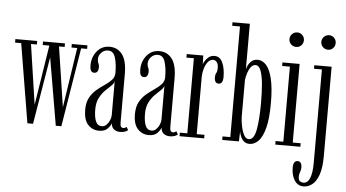

<svg xmlns="http://www.w3.org/2000/svg" viewBox="-61 -860 2195 1219"><g transform="rotate(5 1036.0 -250.5)"><path d="M131.5 2.5 48 -501H9V-523.5H148V-501H110.5L167 -119L227 -499L226.5 -501H185V-523.5H325V-501H289L347 -119L405 -501H368.5V-523.5H468V-501H430L348 2.5H312.5L239 -427L167.5 2.5Z M588.5 10Q546.5 10 518 -20.2Q489.5 -50.5 489.5 -115.5Q489.5 -162.5 506.8 -193.5Q524 -224.5 549.5 -245.8Q575 -267 600.5 -284Q626 -301 643.2 -319.8Q660.5 -338.5 660.5 -365Q660.5 -422.5 648.2 -462.5Q636 -502.5 602 -502.5Q577 -502.5 559.5 -484.2Q542 -466 542 -443Q542 -426 547.5 -416.5Q553 -407 553 -390.5Q553 -374.5 546.2 -364.2Q539.5 -354 525.5 -354Q498.5 -354 498.5 -398.5Q498.5 -451 529 -489Q559.5 -527 610 -527Q660 -527 690.2 -487.8Q720.5 -448.5 720.5 -362.5V-54.5Q720.5 -34.5 725.8 -27.5Q731 -20.5 739.5 -20.5Q746.5 -20.5 752.2 -23.5Q758 -26.5 761 -29.5L772.5 -10Q767 -4 753.5 1Q740 6 722.5 6Q698.5 6 682.8 -6.5Q667 -19 666 -44.5Q661.5 -29.5 643.2 -9.8Q625 10 588.5 10ZM603.5 -20Q620.5 -20 633.2 -32.8Q646 -45.5 653.2 -63Q660.5 -80.5 660.5 -95V-313Q659 -298.5 642.8 -283.2Q626.5 -268 605.5 -247.5Q584.5 -227 568.8 -197Q553 -167 553 -123.5Q553 -74 564.8 -47Q576.5 -20 603.5 -20Z M905.5 10Q863.5 10 835 -20.2Q806.5 -50.5 806.5 -115.5Q806.5 -162.5 823.8 -193.5Q841 -224.5 866.5 -245.8Q892 -267 917.5 -284Q943 -301 960.2 -319.8Q977.5 -338.5 977.5 -365Q977.5 -422.5 965.2 -462.5Q953 -502.5 919 -502.5Q894 -502.5 876.5 -484.2Q859 -466 859 -443Q859 -426 864.5 -416.5Q870 -407 870 -390.5Q870 -374.5 863.2 -364.2Q856.5 -354 842.5 -354Q815.5 -354 815.5 -398.5Q815.5 -451 846 -489Q876.5 -527 927 -527Q977 -527 1007.2 -487.8Q1037.5 -448.5 1037.5 -362.5V-54.5Q1037.5 -34.5 1042.8 -27.5Q1048 -20.5 1056.5 -20.5Q1063.5 -20.5 1069.2 -23.5Q1075 -26.5 1078 -29.5L1089.5 -10Q1084 -4 1070.5 1Q1057 6 1039.5 6Q1015.5 6 999.8 -6.5Q984 -19 983 -44.5Q978.5 -29.5 960.2 -9.8Q942 10 905.5 10ZM920.5 -20Q937.5 -20 950.2 -32.8Q963 -45.5 970.2 -63Q977.5 -80.5 977.5 -95V-313Q976 -298.5 959.8 -283.2Q943.5 -268 922.5 -247.5Q901.5 -227 885.8 -197Q870 -167 870 -123.5Q870 -74 881.8 -47Q893.5 -20 920.5 -20Z M1101 0V-22.5H1148.5V-501H1101V-523.5H1206.5L1208 -467.5Q1209 -473 1217.2 -487.5Q1225.5 -502 1240.8 -514.5Q1256 -527 1278 -527Q1313.5 -527 1330 -489.5Q1346.5 -452 1346.5 -399.5Q1346.5 -354 1319 -354Q1292 -354 1292 -393Q1292 -409.5 1298.5 -420.5Q1305 -431.5 1305 -450.5Q1305 -477 1295.2 -489.2Q1285.5 -501.5 1271.5 -501.5Q1252 -501.5 1237.8 -483.2Q1223.5 -465 1216 -438.5Q1208.5 -412 1208.5 -387V-22.5H1258V0Z M1547.5 10Q1524.5 10 1510.5 -3.2Q1496.5 -16.5 1489.8 -34Q1483 -51.5 1481.5 -64L1479.5 0H1373V-22.5H1422.5V-727.5H1373V-750H1483.5V-459.5Q1485.5 -469.5 1493 -485.5Q1500.5 -501.5 1515.2 -514Q1530 -526.5 1553.5 -526.5Q1583.5 -526.5 1607.8 -500Q1632 -473.5 1646.2 -414.5Q1660.5 -355.5 1660.5 -259Q1660.5 -161 1645.2 -102Q1630 -43 1604.2 -16.5Q1578.5 10 1547.5 10ZM1540 -19.5Q1573.5 -19.5 1585.8 -84.5Q1598 -149.5 1598 -257Q1598 -318.5 1593.5 -372.2Q1589 -426 1577 -459Q1565 -492 1542.5 -492Q1525.5 -492 1513 -475.5Q1500.5 -459 1493 -435.2Q1485.5 -411.5 1483.5 -390V-153.5Q1485 -123.5 1491.8 -92.5Q1498.5 -61.5 1510.5 -40.5Q1522.5 -19.5 1540 -19.5Z M1789.5 -629Q1769.5 -629 1756 -642.5Q1742.5 -656 1742.5 -675Q1742.5 -694.5 1756 -708Q1769.5 -721.5 1789.5 -721.5Q1808 -721.5 1821.2 -708Q1834.5 -694.5 1834.5 -675Q1834.5 -656 1821.2 -642.5Q1808 -629 1789.5 -629ZM1711 0V-22.5H1760.5V-501H1711V-523.5H1820.5V-22.5H1871V0Z M1992.5 -629Q1972.5 -629 1959 -642.5Q1945.5 -656 1945.5 -675Q1945.5 -694.5 1959 -708Q1972.5 -721.5 1992.5 -721.5Q2011 -721.5 2024 -708Q2037 -694.5 2037 -675Q2037 -656 2024 -642.5Q2011 -629 1992.5 -629ZM1912.5 249Q1876 249 1855 217Q1834 185 1834 136Q1834 92 1862.5 92Q1876 92 1882.5 102.8Q1889 113.5 1889 129.5Q1889 146.5 1883.2 160Q1877.5 173.5 1877.5 189Q1877.5 213.5 1888.8 219.5Q1900 225.5 1909.5 225.5Q1937 225.5 1950.8 191.8Q1964.5 158 1964.5 94V-501H1914V-523.5H2024.5V45.5Q2024.5 119.5 2009 164.2Q1993.5 209 1967.8 229Q1942 249 1912.5 249Z"/></g></svg>

Font: Imbue 50pt Light
Style: Regular
Weight: 300
Designer: Tyler Finck
Foundry: Etcetera Type Company
Version: Version 1.102; ttfautohint (v1.8.3)